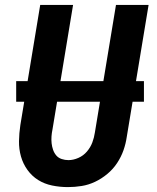

<svg xmlns="http://www.w3.org/2000/svg" viewBox="-20 -755 640 783"><path d="M257 8Q224 8 192.5 1.5Q161 -5 135.5 -21Q110 -37 92 -62Q74 -87 65.5 -117Q57 -147 57.5 -179.5Q58 -212 63 -245L144 -735H278L194 -227Q191 -213 190 -198.5Q189 -184 190.5 -170.5Q192 -157 196.5 -144Q201 -131 209.5 -121Q218 -111 231.5 -106.5Q245 -102 259 -102Q279 -102 299.5 -111Q320 -120 334.5 -137Q349 -154 356.5 -174Q364 -194 367 -215L453 -735H586L497 -197Q493 -169 483.5 -142Q474 -115 457.5 -90Q441 -65 417.5 -45.5Q394 -26 367.5 -13.5Q341 -1 313 3.5Q285 8 257 8ZM46 -340V-424H567V-340Z"/></svg>

Font: Iosevka SS04 XBd Ex
Style: Italic
Weight: 800
Width: 7
Italic angle: -9°
Monospace: yes
Designer: Belleve Invis
Foundry: Belleve Invis
Version: Version 19.0.0; ttfautohint (v1.8.4)